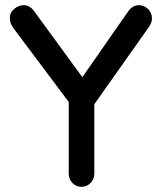

<svg xmlns="http://www.w3.org/2000/svg" viewBox="-20 -723 624 743"><path d="M518 -703Q537 -703 552.5 -688.5Q568 -674 568 -652Q568 -644 565.5 -636.5Q563 -629 558 -621L329 -297L345 -356V-51Q345 -29 330 -14.5Q315 0 296 0Q275 0 260.5 -14.5Q246 -29 246 -51V-348L253 -319L32 -614Q24 -625 21 -634.5Q18 -644 18 -653Q18 -675 35.5 -689Q53 -703 71 -703Q95 -703 112 -680L312 -406L288 -409L476 -679Q493 -703 518 -703Z"/></svg>

Font: Quicksand SemiBold
Style: Regular
Weight: 600
Designer: Andrew Paglinawan
Foundry: Andrew Paglinawan
Version: Version 3.004